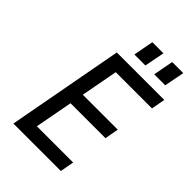

<svg xmlns="http://www.w3.org/2000/svg" viewBox="-268 -1041 1150 1150"><g transform="rotate(45 306.5 -466.5)"><path d="M211 -739H613L597 -651H290L246 -416H542L526 -328H230L185 -88H492L476 0H74ZM318 -933H412L387 -805H294ZM486 -933H580L555 -805H462Z"/></g></svg>

Font: Involve Medium Oblique
Style: Italic
Weight: 500
Italic angle: -10.5°
Designer: Stefan Peev
Foundry: Context Ltd.
Version: Version 1.001